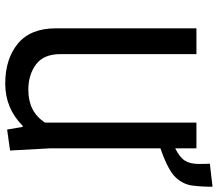

<svg xmlns="http://www.w3.org/2000/svg" viewBox="-68 -732 812 715"><g transform="rotate(90 337.5 -374.0)"><path d="M532 -700V-621Q566 -638 578 -657.5Q590 -677 590 -708.5Q590 -740 589 -750L675 -760Q675 -719 670.5 -684.5Q666 -650 639.5 -622Q613 -594 532 -566V-153L540 -6L462 5L452 -53H448Q383 12 291 12Q199 12 142 -35Q85 -82 85 -177V-700H181V-194Q181 -131 219.5 -102.5Q258 -74 314 -74Q396 -74 436 -136V-700Z"/></g></svg>

Font: Magra
Style: Regular
Weight: 400
Designer: Viviana Monsalve
Foundry: Viviana Monsalve
Version: Version 1.001